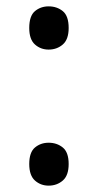

<svg xmlns="http://www.w3.org/2000/svg" viewBox="-20 -570 308 604"><path d="M72 -482Q72 -520 90 -535Q108 -550 133 -550Q159 -550 177.5 -535Q196 -520 196 -482Q196 -446 177.5 -430Q159 -414 133 -414Q108 -414 90 -430Q72 -446 72 -482ZM72 -54Q72 -91 90 -106Q108 -121 133 -121Q159 -121 177.5 -106Q196 -91 196 -54Q196 -18 177.5 -2Q159 14 133 14Q108 14 90 -2Q72 -18 72 -54Z"/></svg>

Font: TSCustom
Style: Regular
Weight: 400
Designer: Monotype Design Team
Foundry: Monotype Imaging Inc.
Version: Version 2.004; ttfautohint (v1.8.3) -l 8 -r 50 -G 200 -x 14 